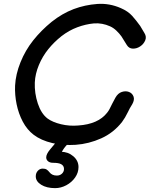

<svg xmlns="http://www.w3.org/2000/svg" viewBox="-20 -743 774 993"><path d="M371 6Q440 1 503.5 -27.5Q567 -56 611 -112Q628 -135 640 -160.5Q652 -186 664 -204Q677 -227 670.5 -244Q664 -261 647 -267.5Q630 -274 610 -267.5Q590 -261 577 -238L560 -206L547 -180Q542 -170 534 -160Q488 -101 385 -94Q339 -90 295.5 -100.5Q252 -111 226 -130Q193 -155 175.5 -208Q158 -261 160 -316Q162 -361 181 -406.5Q200 -452 230 -489Q259 -525 298 -556Q337 -586 380 -602Q423 -618 466 -622Q509 -625 549 -607Q567 -599 582.5 -584Q598 -569 608 -555Q615 -544 636 -510Q647 -492 667 -491.5Q687 -491 705 -503Q723 -515 731 -534Q739 -553 727 -572L705 -609Q685 -637 663.5 -661Q642 -685 605 -701Q546 -727 483 -722.5Q420 -718 361 -696Q301 -673 247 -630Q193 -586 152 -534.5Q111 -483 86 -421Q61 -359 58 -300Q56 -252 66 -203.5Q76 -155 98 -113.5Q120 -72 154 -46Q192 -17 251 -3Q309 10 371 6ZM265 230Q295 230 323 215Q351 200 368.5 175Q386 150 386 121Q386 88 359 65Q332 42 295 42Q285 42 271 48L293 63Q301 24 352 -18Q328 -32 300 -41Q258 6 239 30Q219 54 219 71Q219 83 228.5 91Q238 99 255 99Q283 99 296 106Q311 114 311 131Q311 145 300.5 155Q290 165 274 165Q249 165 236 148Q229 139 221.5 134Q214 129 201 129Q186 129 175.5 140.5Q165 152 165 169Q165 195 193 212.5Q221 230 265 230Z"/></svg>

Font: Balsamiq Sans
Style: Italic
Weight: 400
Italic angle: -12°
Designer: Michael Angeles
Foundry: Balsamiq SRL
Version: Version 1.020; ttfautohint (v1.8.4.7-5d5b);gftools[0.9.26]